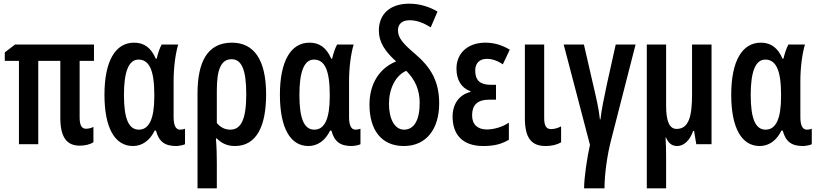

<svg xmlns="http://www.w3.org/2000/svg" viewBox="-20 -784 4446 1044"><path d="M447 -84C425 -84 413 -102 413 -145V-453H491V-542H62L6 -499V-453H83V0H188V-453H308V-143C308 -41 341 8 413 8C441 8 470 2 488 -11V-94C476 -87 459 -84 447 -84Z M703 10C753 10 795 -20 821 -74H828C844 -14 876 10 938 10C951 10 979 5 986 0V-84C979 -81 969 -79 959 -79C936 -79 924 -102 924 -147V-342C924 -418 934 -492 949 -542H859C849 -524 839 -495 832 -465H827C802 -523 765 -552 709 -552C608 -552 548 -453 548 -269C548 -89 604 10 703 10ZM735 -79C680 -79 654 -138 654 -268C654 -392 679 -460 733 -460C792 -460 819 -401 819 -269V-260C819 -140 792 -79 735 -79Z M1427 -271C1427 -459 1361 -552 1241 -552C1107 -552 1054 -446 1054 -275V240H1159V101C1159 63 1158 16 1154 -31H1159C1183 -6 1215 10 1257 10C1378 10 1427 -103 1427 -271ZM1239 -462C1294 -462 1319 -405 1319 -271C1319 -138 1292 -79 1232 -79C1203 -79 1178 -92 1159 -115V-294C1159 -410 1184 -462 1239 -462Z M1657 10C1707 10 1749 -20 1775 -74H1782C1798 -14 1830 10 1892 10C1905 10 1933 5 1940 0V-84C1933 -81 1923 -79 1913 -79C1890 -79 1878 -102 1878 -147V-342C1878 -418 1888 -492 1903 -542H1813C1803 -524 1793 -495 1786 -465H1781C1756 -523 1719 -552 1663 -552C1562 -552 1502 -453 1502 -269C1502 -89 1558 10 1657 10ZM1689 -79C1634 -79 1608 -138 1608 -268C1608 -392 1633 -460 1687 -460C1746 -460 1773 -401 1773 -269V-260C1773 -140 1746 -79 1689 -79Z M2205 -764C2106 -764 2040 -712 2040 -617C2040 -554 2075 -503 2134 -450C2042 -413 1989 -327 1989 -215C1989 -82 2050 10 2176 10C2300 10 2368 -85 2368 -221C2368 -340 2326 -415 2236 -492C2172 -546 2144 -578 2144 -619C2144 -654 2167 -674 2208 -674C2242 -674 2280 -662 2322 -635L2359 -721C2317 -746 2264 -764 2205 -764ZM2189 -399C2239 -349 2262 -293 2262 -224C2262 -130 2231 -79 2177 -79C2124 -79 2095 -141 2095 -219C2095 -301 2130 -373 2189 -399Z M2677 -323H2647C2591 -323 2564 -347 2564 -401C2564 -439 2586 -464 2628 -464C2655 -464 2686 -454 2714 -434L2752 -514C2706 -541 2664 -552 2619 -552C2524 -552 2462 -495 2462 -411C2462 -350 2488 -306 2538 -288V-284C2477 -269 2441 -219 2441 -150C2441 -55 2492 10 2608 10C2666 10 2706 0 2747 -24V-117C2711 -93 2665 -80 2627 -80C2578 -80 2547 -106 2547 -157C2547 -211 2574 -242 2640 -242H2677Z M2939 -542H2834V-142C2834 -34 2869 10 2947 10C2980 10 3008 3 3031 -10V-97C3017 -89 2996 -82 2977 -82C2950 -82 2939 -100 2939 -143Z M3436 -542H3328L3280 -326C3265 -254 3251 -191 3245 -135H3242C3236 -195 3220 -260 3204 -329L3155 -542H3045L3188 4C3173 68 3156 182 3156 240H3267C3267 162 3282 57 3303 -23Z M3849 -542H3743V-269C3743 -153 3726 -83 3659 -83C3619 -83 3602 -127 3602 -209V-542H3497V240H3602V66C3602 33 3601 -3 3599 -37H3601C3615 -5 3633 10 3663 10C3698 10 3731 -20 3749 -72H3754L3766 0H3849Z M4111 10C4161 10 4203 -20 4229 -74H4236C4252 -14 4284 10 4346 10C4359 10 4387 5 4394 0V-84C4387 -81 4377 -79 4367 -79C4344 -79 4332 -102 4332 -147V-342C4332 -418 4342 -492 4357 -542H4267C4257 -524 4247 -495 4240 -465H4235C4210 -523 4173 -552 4117 -552C4016 -552 3956 -453 3956 -269C3956 -89 4012 10 4111 10ZM4143 -79C4088 -79 4062 -138 4062 -268C4062 -392 4087 -460 4141 -460C4200 -460 4227 -401 4227 -269V-260C4227 -140 4200 -79 4143 -79Z"/></svg>

Font: Noto Sans Display Condensed Medium
Style: Regular
Weight: 500
Width: 3
Designer: Monotype Design Team
Foundry: Monotype Imaging Inc.
Version: Version 1.900